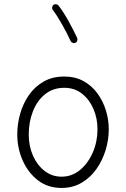

<svg xmlns="http://www.w3.org/2000/svg" viewBox="-20 -884 606 923"><path d="M289.1 -516.1Q341.8 -516.1 381.8 -493.9Q421.9 -471.7 448.7 -434.6Q475.6 -397.5 489.3 -352.8Q502.9 -308.1 502.9 -262.7Q502.9 -212.4 487.8 -162.6Q472.7 -112.8 443.6 -71.5Q414.6 -30.3 372.3 -5.4Q330.1 19.5 275.9 19.5Q209.5 19.5 161.9 -17.6Q114.3 -54.7 88.6 -113.5Q63 -172.4 63 -237.3Q63 -287.6 76.9 -336.9Q90.8 -386.2 118.9 -426.8Q147 -467.3 189.5 -491.7Q231.9 -516.1 289.1 -516.1ZM289.1 -461.9Q234.9 -461.9 196.5 -430.9Q158.2 -399.9 138.2 -348.6Q118.2 -297.4 118.2 -237.3Q118.2 -181.2 138.7 -135.3Q159.2 -89.4 194.8 -62Q230.5 -34.7 275.9 -34.7Q326.2 -34.7 365 -67.1Q403.8 -99.6 426.3 -151.6Q448.7 -203.6 448.7 -262.7Q448.7 -314.9 429.2 -360.4Q409.7 -405.8 374 -433.8Q338.4 -461.9 289.1 -461.9ZM236.8 -860.4Q242.2 -864.7 249.5 -863.8Q256.8 -862.8 261.2 -857.4Q284.2 -828.1 308.8 -783.7Q333.5 -739.3 351.1 -701.2Q353.5 -694.8 351.1 -687.7Q348.6 -680.7 342.3 -678.2Q335.9 -675.3 329.1 -678Q322.3 -680.7 319.3 -687Q302.7 -723.6 278.3 -766.8Q253.9 -810.1 233.9 -835.9Q229.5 -841.3 230.7 -848.6Q231.9 -856 236.8 -860.4Z"/></svg>

Font: Mikhak-FD Light
Style: Regular
Weight: 300
Designer: Amin Abedi
Version: Version 3.2